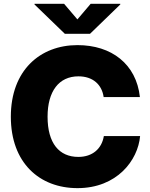

<svg xmlns="http://www.w3.org/2000/svg" viewBox="-20 -973 786 1003"><path d="M384.8 9.8C591.3 9.8 700.7 -135.7 711.9 -262.2H522.5C511.7 -196.3 463.4 -153.3 389.2 -153.3C289.1 -153.3 228.5 -224.6 228.5 -363.3C228.5 -496.1 287.6 -574.2 389.6 -574.2C465.3 -574.2 512.2 -531.2 521.5 -465.8H710.9C691.9 -638.7 562.5 -737.3 384.8 -737.3C189.5 -737.3 36.6 -605.5 36.6 -363.3C36.6 -122.6 186 9.8 384.8 9.8ZM314.9 -953.1H160.2V-949.7L318.8 -796.4H450.2L608.4 -949.7V-953.1H453.6L384.3 -871.6Z"/></svg>

Font: Raveo ExtraBold
Style: Regular
Weight: 800
Designer: Jakub Foglar, Rasmus Andersson (Inter)
Foundry: Jakubfoglar.com
Version: Version 1.100;Glyphs 3.2.3 (3260)